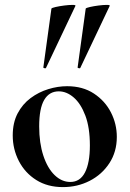

<svg xmlns="http://www.w3.org/2000/svg" viewBox="-20 -751 529 784"><path d="M237 13Q174 13 128 -16Q82 -45 57 -93.5Q32 -142 32 -198Q32 -250 52 -288Q72 -326 105 -350.5Q138 -375 177 -387Q216 -399 254 -399Q318 -399 363.5 -369Q409 -339 433 -292Q457 -245 457 -192Q457 -131 426.5 -84.5Q396 -38 346 -12.5Q296 13 237 13ZM267 -8Q307 -8 327 -47Q347 -86 347 -157Q347 -230 328.5 -279Q310 -328 281 -353Q252 -378 220 -378Q181 -378 160.5 -343Q140 -308 140 -235Q140 -167 157 -115.5Q174 -64 203 -36Q232 -8 267 -8ZM168 -474Q167 -471 161.5 -472.5Q156 -474 157 -476L190 -716Q192 -719 207.5 -722.5Q223 -726 242.5 -728.5Q262 -731 276 -731Q290 -731 288 -727ZM308 -474Q307 -471 301.5 -472.5Q296 -474 297 -476L330 -716Q332 -719 347.5 -722.5Q363 -726 382.5 -728.5Q402 -731 416 -731Q430 -731 428 -727Z"/></svg>

Font: Cormorant Garamond Light
Style: Bold
Weight: 700
Version: Version 4.001